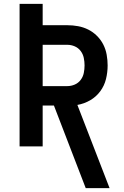

<svg xmlns="http://www.w3.org/2000/svg" viewBox="-20 -755 640 990"><path d="M422 215 258 -211H200V0H81V-735H200V-625H327Q355 -625 382.5 -620Q410 -615 435 -602.5Q460 -590 480 -570Q500 -550 512.5 -525.5Q525 -501 530 -473Q535 -445 535 -418Q535 -382 526.5 -347.5Q518 -313 497 -284.5Q476 -256 445 -238Q414 -220 379 -214L545 215ZM200 -311H327Q347 -311 365.5 -319Q384 -327 396 -343Q408 -359 412 -378.5Q416 -398 416 -418Q416 -437 412 -456.5Q408 -476 396 -492Q384 -508 365.5 -516Q347 -524 327 -524H200Z"/></svg>

Font: Zed Sans Extended
Style: Bold
Weight: 700
Width: 7
Designer: Belleve Invis
Foundry: Belleve Invis
Version: Version 1.0.0; ttfautohint (v1.8.4)